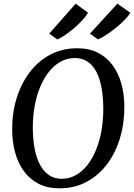

<svg xmlns="http://www.w3.org/2000/svg" viewBox="-20 -1016 731 1046"><path d="M304 10Q239.1 10 190.9 -14.6Q142.7 -39.1 110.9 -82.4Q79 -125.7 63 -182.9Q47 -240 46.3 -305.2Q45.3 -397.3 69.7 -478.2Q94.2 -559.1 140.8 -621Q187.3 -682.8 253.1 -717.9Q318.8 -753 400.5 -753Q466.3 -753 514.5 -728.2Q562.7 -703.4 594.1 -659.9Q625.5 -616.4 641.2 -560.1Q656.9 -503.8 657.5 -440.5Q658.6 -348.5 634.7 -267.1Q610.9 -185.6 564.6 -123.4Q518.3 -61.2 452.4 -25.6Q386.6 10 304 10ZM316 -41.9Q357.2 -41.9 392.6 -61.5Q428 -81 456 -116.7Q484 -152.3 503.7 -200.8Q523.4 -249.3 533.4 -307.7Q543.4 -366 542.7 -430.7Q542 -492.8 532.3 -542.4Q522.6 -592.1 503.6 -627.3Q484.5 -662.4 455.8 -681.1Q427.1 -699.9 387.9 -699.9Q346.8 -699.9 311.2 -680.5Q275.6 -661.1 247.3 -625.9Q219.1 -590.7 198.9 -542.4Q178.8 -494.2 168.5 -436.3Q158.1 -378.5 158.8 -314.3Q159.5 -251.2 169.8 -200.8Q180 -150.5 199.9 -115Q219.7 -79.5 248.7 -60.7Q277.8 -41.9 316 -41.9ZM248.2 -832.7 392.2 -996.1 459.7 -946.8Q448.8 -928.1 428.7 -906Q408.6 -883.9 384 -863Q359.4 -842 335.3 -825.5Q311.1 -809.1 292.2 -801.1ZM470.1 -832.7 619.4 -996.1 690.6 -946.2Q678.8 -927.6 657.2 -905.8Q635.6 -883.9 609.5 -863Q583.5 -842 558.2 -825.5Q533 -809.1 513.7 -801.1Z"/></svg>

Font: Merriweather 7pt Light
Style: Italic
Weight: 300
Italic angle: -7.8°
Designer: Eben Sorkin
Foundry: Eben Sorkin
Version: Version 2.200;gftools[0.9.31]